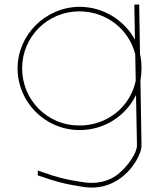

<svg xmlns="http://www.w3.org/2000/svg" viewBox="-20 -583 710 846"><path d="M57.5 -282C57.5 -430 181 -552 330.5 -553C435.7 -553 528.3 -493.4 574.7 -407.9L572 -553V-563H593.5V-553L596.9 -345.9C601.4 -325.3 603.7 -303.9 603.5 -282C603.5 -263.7 601.9 -245.8 598.8 -228.5C600.4 -133.3 601.9 -38.2 603.5 57C603.5 99 562.8 159 528.3 188C495 218 432.9 255 343.2 240C259.2 227 223.5 216 153.4 192L146.5 190V168L162.6 174C231.6 198 266.1 208 347.8 220C427.1 232 482.3 203 512.2 174C543.2 146 583.5 93 583.5 57L579.3 -164.3C534.9 -73.1 440.4 -9.3 330.5 -10C178.7 -10 57.5 -133 57.5 -282ZM77.5 -282C77.5 -141 190.2 -29 330.5 -30C453.2 -30 554.2 -112.7 578.1 -227.3L575.9 -343.9C548.6 -453.1 450.3 -532.2 330.5 -533C190.2 -533 77.5 -422 77.5 -282Z"/></svg>

Font: Nordica Plus
Style: NordicaClassicUltraLightExt
Weight: 300
Version: Version 1.01